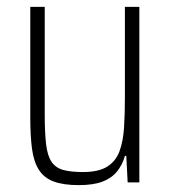

<svg xmlns="http://www.w3.org/2000/svg" viewBox="-20 -530 497 558"><path d="M209 8Q164 8 136 -2.5Q108 -13 93 -36.5Q78 -60 73 -97.5Q68 -135 68 -189V-510H110V-198Q110 -144 114 -110.5Q118 -77 130 -59.5Q142 -42 164 -36Q186 -30 221 -30Q267 -30 292 -46Q317 -62 327.5 -91Q338 -120 340.5 -159.5Q343 -199 343 -246V-510H385V0H351L347 -77H343Q336 -51 320 -31.5Q304 -12 277.5 -2Q251 8 209 8Z"/></svg>

Font: Saira Condensed ExtraLight
Style: Regular
Weight: 250
Width: 3
Designer: Hector Gatti with collaboration of the Omnibus-Type team
Foundry: Omnibus-Type
Version: Version 1.101